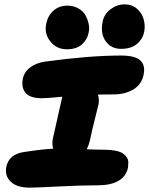

<svg xmlns="http://www.w3.org/2000/svg" viewBox="-20 -901 687 885"><path d="M538.1 -675.8Q492.2 -675.8 467 -711.2Q441.9 -746.6 453.1 -800.8Q459.5 -835.4 489.3 -858.2Q519 -880.9 554.2 -880.9Q588.4 -880.9 611.3 -860.8Q634.3 -840.8 642.1 -812.7Q649.9 -784.7 645 -755.9Q638.7 -721.7 611.6 -698.7Q584.5 -675.8 538.1 -675.8ZM288.1 -673.8Q241.2 -673.8 212.4 -709.5Q183.6 -745.1 192.9 -790Q200.2 -829.1 226.6 -852.1Q252.9 -875 290 -875Q317.9 -875 339.8 -863Q361.8 -851.1 372.6 -832.8Q383.3 -814.5 388.4 -792Q393.6 -769.5 388.2 -749Q381.8 -717.3 356.7 -695.6Q331.5 -673.8 288.1 -673.8ZM116.2 -36.1Q58.6 -36.1 30 -63Q1.5 -89.8 8.8 -130.9Q20.5 -189.5 89.8 -200.2Q173.3 -212.9 225.1 -215.8Q218.3 -238.3 224.1 -264.2Q230.5 -295.4 243.9 -352.1Q257.3 -408.7 261.2 -429.2Q261.7 -433.6 267.1 -455.1Q197.3 -448.2 173.8 -448.2Q118.2 -448.2 97.9 -472.9Q77.6 -497.6 85 -537.1Q91.3 -569.8 119.9 -590.8Q148.4 -611.8 189 -617.2Q392.6 -645 537.1 -645Q602.5 -645 626.7 -622.6Q650.9 -600.1 642.1 -557.1Q632.8 -511.2 594.5 -488.5Q556.2 -465.8 502.9 -465.8Q453.1 -465.8 431.2 -464.8Q438.5 -444.8 434.1 -419.9Q431.6 -408.2 417.5 -352.8Q403.3 -297.4 395 -255.9Q390.1 -233.9 379.9 -212.9Q425.8 -210.9 460 -210.9Q489.7 -210.9 511.7 -206.5Q533.7 -202.1 545.4 -194.3Q557.1 -186.5 564.2 -176Q571.3 -165.5 571.3 -153.3Q571.3 -141.1 569.8 -127.9Q561.5 -87.9 525.9 -67.4Q490.2 -46.9 432.1 -46.9Q352.5 -46.9 249.8 -41.5Q147 -36.1 116.2 -36.1Z"/></svg>

Font: Shantell Sans Irregular
Style: Italic
Weight: 800
Italic angle: -11.31°
Designer: Stephen Nixon, Anya Danilova, Shantell Martin
Foundry: Arrow Type
Version: Version 1.006;[9816181b4]